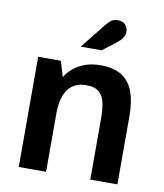

<svg xmlns="http://www.w3.org/2000/svg" viewBox="-81 -784 727 851"><g transform="rotate(10 282.5 -358.5)"><path d="M61 0V-496H163L184 -426Q196 -447 217.5 -465.5Q239 -484 269.5 -495.5Q300 -507 340 -507Q402 -507 438 -483Q474 -459 489.5 -414.5Q505 -370 505 -307V0H383V-275Q383 -311 377.5 -341.5Q372 -372 353 -390.5Q334 -409 293 -409Q239 -409 211.5 -371.5Q184 -334 184 -261V0ZM239 -573 329 -686Q343 -703 354 -710Q365 -717 381 -717Q402 -717 414.5 -704.5Q427 -692 427 -672Q427 -659 419 -646Q411 -633 389 -616L333 -573Z"/></g></svg>

Font: Atkinson Hyperlegible Next SemiBold
Style: Regular
Weight: 600
Designer: Elliott Scott, Megan Eiswerth, Linus Boman, Theodore Petrosky, Letters from Sweden
Foundry: Applied Design Works, Letters from Sweden
Version: Version 2.001